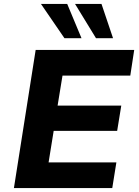

<svg xmlns="http://www.w3.org/2000/svg" viewBox="-20 -960 708 980"><path d="M51 0 162 -705H665L645 -574H299L274 -421H599L578 -292H254L228 -131H574L553 0ZM470 -765 363 -940H498L557 -765ZM309 -765 189 -940H323L396 -765Z"/></svg>

Font: Nunito Sans 7pt ExtraBold
Style: Italic
Weight: 800
Italic angle: -9°
Designer: Vernon Adams
Foundry: Vernon Adams
Version: Version 3.101;gftools[0.9.27]